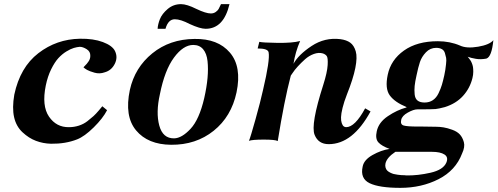

<svg xmlns="http://www.w3.org/2000/svg" viewBox="-20 -680 2402 927"><path d="M535 -434Q550 -403 534 -371.5Q518 -340 486 -331Q461 -322 436.5 -329Q412 -336 400.5 -342.5Q389 -349 383 -355Q384 -357 390 -362.5Q396 -368 399 -372Q402 -376 406.5 -382Q411 -388 413.5 -395Q416 -402 416 -410Q417 -431 398.5 -442.5Q380 -454 365 -454Q352 -453 336.5 -448.5Q321 -444 300.5 -431.5Q280 -419 262 -399.5Q244 -380 227 -345.5Q210 -311 201 -267Q181 -169 216.5 -117Q252 -65 313 -66Q338 -66 361 -73.5Q384 -81 402 -95Q420 -109 431.5 -119.5Q443 -130 457 -146.5Q471 -163 474 -167L497 -148Q477 -109 432.5 -65Q388 -21 352 -7Q296 15 226 14Q188 13 153.5 0Q119 -13 88.5 -41.5Q58 -70 48 -114.5Q38 -159 49 -223Q77 -355 165 -423Q253 -491 366 -493Q431 -494 476.5 -477Q522 -460 535 -434Z M1122 -234Q1097 -117 1011.5 -48.5Q926 20 806 19Q694 18 637 -50.5Q580 -119 607 -246Q631 -354 715.5 -422.5Q800 -491 919 -492Q1032 -494 1090 -426Q1148 -358 1122 -234ZM966 -206Q978 -259 982 -303.5Q986 -348 982 -385Q978 -422 960.5 -442.5Q943 -463 913 -463Q865 -463 820 -402Q775 -341 752 -225Q732 -137 749 -74Q766 -11 821 -12Q858 -13 900 -58Q942 -103 966 -206ZM1088 -660Q1060 -541 973 -541Q946 -541 896 -564Q852 -587 824 -587Q792 -587 779 -541H741Q742 -562 752 -587.5Q762 -613 789.5 -636.5Q817 -660 854 -660Q882 -660 928 -637Q974 -615 998 -615Q1012 -615 1022 -622.5Q1032 -630 1035.5 -636.5Q1039 -643 1047 -660Z M1769 -142Q1683 16 1567 16Q1517 16 1499 -29Q1479 -78 1541 -271Q1560 -331 1562 -366Q1564 -401 1557.5 -409.5Q1551 -418 1539 -422Q1519 -428 1495.5 -419.5Q1472 -411 1453 -394Q1434 -377 1418 -359.5Q1402 -342 1393 -328L1384 -315Q1352 -193 1321 1Q1309 -6 1253.5 -6Q1198 -6 1182 0Q1189 -16 1213.5 -103.5Q1238 -191 1250 -246Q1284 -390 1277 -427Q1274 -446 1224 -446L1232 -478Q1247 -474 1319.5 -473Q1392 -472 1429 -482Q1406 -429 1397 -372Q1421 -416 1484.5 -458Q1548 -500 1623 -491Q1653 -487 1671 -474Q1689 -461 1697.5 -432.5Q1706 -404 1695.5 -351.5Q1685 -299 1655 -224Q1641 -188 1634 -159.5Q1627 -131 1626.5 -114Q1626 -97 1630 -85.5Q1634 -74 1639.5 -70Q1645 -66 1651 -66Q1694 -66 1743 -157Z M2362 -486Q2354 -405 2328 -397Q2301 -392 2277.5 -396Q2254 -400 2238 -406L2243 -400Q2248 -393 2251 -389Q2254 -385 2258 -375.5Q2262 -366 2263.5 -357Q2265 -348 2265 -333.5Q2265 -319 2261 -303Q2249 -254 2215.5 -217Q2182 -180 2128 -163Q2098 -155 2083 -153.5Q2068 -152 1995 -152Q1977 -152 1949 -136.5Q1921 -121 1917 -101Q1912 -79 1929 -74Q1946 -69 1996 -69Q2011 -69 2019 -69L2085 -68Q2103 -68 2121.5 -65Q2140 -62 2163.5 -53.5Q2187 -45 2200 -31Q2213 -17 2219.5 6Q2226 29 2211 61Q2180 143 2097.5 185Q2015 227 1913 227Q1811 227 1764.5 204.5Q1718 182 1731 124Q1737 92 1778.5 68.5Q1820 45 1861 39Q1823 25 1807 7.5Q1791 -10 1799 -46Q1808 -89 1852.5 -119Q1897 -149 1942 -161L1943 -163Q1885 -187 1861.5 -220Q1838 -253 1852 -319Q1867 -391 1930.5 -436Q1994 -481 2094 -481Q2152 -481 2201 -460Q2233 -445 2288.5 -454.5Q2344 -464 2362 -486ZM2125 -316Q2129 -335 2130 -342.5Q2131 -350 2133.5 -370Q2136 -390 2134 -400.5Q2132 -411 2128 -424Q2124 -437 2113 -443Q2102 -449 2086 -449Q2057 -449 2036.5 -427.5Q2016 -406 2007.5 -380.5Q1999 -355 1991 -316Q1984 -285 1982 -265Q1980 -245 1982 -224.5Q1984 -204 1996 -194.5Q2008 -185 2030 -185Q2053 -185 2070 -196.5Q2087 -208 2097.5 -230Q2108 -252 2113.5 -270.5Q2119 -289 2125 -316ZM2135 105Q2146 79 2126 66Q2106 53 2065 53H1889Q1847 81 1841 110Q1839 120 1841.5 129Q1844 138 1849.5 143.5Q1855 149 1864 153.5Q1873 158 1880.5 160Q1888 162 1899.5 163.5Q1911 165 1917 165.5Q1923 166 1933 166L1942 167Q1997 168 2058.5 154Q2120 140 2135 105Z"/></svg>

Font: GFS Artemisia
Style: Bold Italic
Weight: 700
Italic angle: -12°
Designer: Designed by Takis Katsoulidis and George D. Matthiopoulos.
Foundry: Designed by Takis Katsoulidis and George D. Matthiopoulos.
Version: Version 1.0